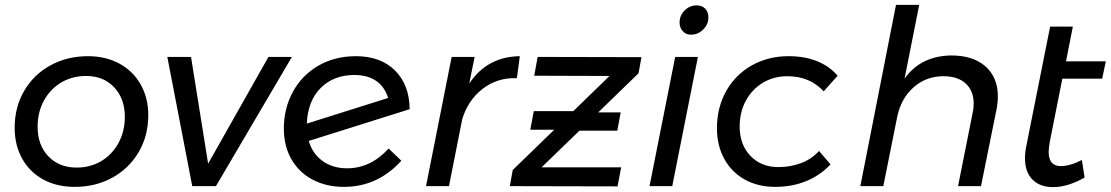

<svg xmlns="http://www.w3.org/2000/svg" viewBox="-20 -762 4547 786"><path d="M587 -291Q587 -206 547.5 -139Q508 -72 439.5 -34.5Q371 3 286 3Q212 3 156.5 -27.5Q101 -58 70.5 -113Q40 -168 40 -239Q40 -323 79 -390Q118 -457 186.5 -494.5Q255 -532 340 -532Q413 -532 469 -501.5Q525 -471 556 -416Q587 -361 587 -291ZM134 -243Q134 -168 178 -122Q222 -76 294 -76Q350 -76 394.5 -102.5Q439 -129 465 -176.5Q491 -224 491 -284Q491 -358 447.5 -404.5Q404 -451 332 -451Q276 -451 231 -424.5Q186 -398 160 -350.5Q134 -303 134 -243Z M1175 -529 864 0H767L665 -529H762L832 -92L1079 -529Z M1571 -154 1623 -104Q1526 3 1388 3Q1315 3 1259 -27Q1203 -57 1172.5 -111Q1142 -165 1142 -235Q1142 -319 1179.5 -387Q1217 -455 1284 -493.5Q1351 -532 1437 -532Q1538 -532 1597 -473.5Q1656 -415 1657 -315L1244 -185Q1259 -133 1300.5 -103Q1342 -73 1401 -73Q1497 -73 1571 -154ZM1236 -256 1569 -361Q1554 -408 1519 -431.5Q1484 -455 1431 -455Q1346 -455 1293 -402Q1240 -349 1236 -256Z M2108 -532 2096 -442Q2016 -445 1955.5 -398Q1895 -351 1872 -273L1818 0H1724L1829 -529H1923L1901 -420Q1974 -530 2108 -532Z M2606 -528 2594 -462 2429 -302H2521L2507 -227H2352L2197 -77H2523L2508 1L2067 0L2079 -66L2249 -231H2151L2165 -307H2327L2475 -451L2167 -452L2181 -529Z M2880 -691Q2880 -662 2858.5 -641Q2837 -620 2809 -620Q2788 -620 2775 -634.5Q2762 -649 2762 -670Q2762 -699 2783 -719.5Q2804 -740 2832 -740Q2854 -740 2867 -726.5Q2880 -713 2880 -691ZM2837 -529 2732 0H2639L2744 -529Z M2915 -237Q2915 -322 2953 -389.5Q2991 -457 3058 -494.5Q3125 -532 3208 -532Q3274 -532 3325 -511.5Q3376 -491 3409 -452L3352 -388Q3295 -450 3203 -450Q3148 -450 3103.5 -423.5Q3059 -397 3033.5 -350Q3008 -303 3008 -244Q3008 -170 3052 -124Q3096 -78 3166 -78Q3217 -78 3260 -94.5Q3303 -111 3333 -144L3380 -89Q3339 -45 3281.5 -21Q3224 3 3153 3Q3082 3 3028 -27.5Q2974 -58 2944.5 -112.5Q2915 -167 2915 -237Z M4065 -367Q4065 -341 4059 -312L3996 0H3902L3962 -301Q3966 -318 3966 -338Q3966 -390 3933.5 -420Q3901 -450 3842 -450Q3772 -450 3720.5 -405Q3669 -360 3653 -284L3596 0H3502L3648 -742H3743L3683 -440Q3749 -533 3874 -535Q3964 -535 4014.5 -490Q4065 -445 4065 -367Z M4278 -184Q4273 -156 4273 -140Q4273 -82 4323 -82Q4360 -82 4409 -107L4420 -35Q4351 4 4291 4Q4238 4 4207 -26.5Q4176 -57 4176 -115Q4176 -139 4182 -167L4279 -653H4372L4344 -511H4507L4492 -440H4329Z"/></svg>

Font: TypoPRO Montserrat Alternates
Style: Italic
Weight: 400
Italic angle: -11.3°
Designer: Julieta Ulanovsky
Foundry: Julieta Ulanovsky
Version: Version 6.001